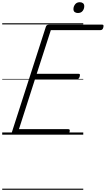

<svg xmlns="http://www.w3.org/2000/svg" viewBox="-20 -1221 959 1741"><path d="M111 0Q97 0 90.5 -5.5Q84 -11 88 -23L396 -979Q399 -988 406 -993Q413 -998 428 -998H905Q916 -998 918 -991.5Q920 -985 917 -973Q914 -960 907.5 -954Q901 -948 891 -948H441L313 -552H691Q702 -552 704 -546Q706 -540 703 -528Q699 -514 692.5 -508Q686 -502 677 -502H297L152 -50H598Q609 -50 611.5 -44Q614 -38 611 -25Q607 -12 600.5 -6Q594 0 584 0ZM686 -1103Q669 -1103 657.5 -1111.5Q646 -1120 646 -1139Q646 -1162 661 -1181.5Q676 -1201 704 -1201Q721 -1201 732.5 -1192Q744 -1183 744 -1165Q744 -1141 729.5 -1122Q715 -1103 686 -1103ZM0 490H735V500H0ZM0 -20H735V0H0ZM0 -505H735V-500H0ZM0 -1010H735V-1000H0Z"/></svg>

Font: Playwrite BE VLG Guides
Style: Regular
Weight: 400
Designer: Veronika Burian, José Scaglione
Foundry: TypeTogether
Version: Version 1.003